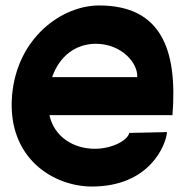

<svg xmlns="http://www.w3.org/2000/svg" viewBox="-20 -683 654 702"><path d="M170.6 -401C197.5 -478 256.6 -523 331.2 -523C427.1 -522 485.4 -450 481.6 -401ZM160.7 -262 610.6 -262C629.6 -503.5 568.2 -663 342.2 -663C206.7 -663 41.4 -545.4 23.9 -332C6.2 -103.3 176.8 -1 316.1 -1C527.2 -1 587 -153 590.7 -200L452.5 -197C447.4 -170 389.9 -139 326.9 -139C249 -139 178.5 -182 160.7 -262Z"/></svg>

Font: Poland Can Into
Style: Of Regular
Weight: 500
Foundry: Cannot Into Space Fonts
Version: Version 1.01